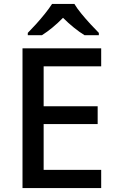

<svg xmlns="http://www.w3.org/2000/svg" viewBox="-20 -961 597 981"><path d="M497 0H95V-714H497V-622H203V-418H479V-327H203V-93H497ZM360 -941Q373 -919 395.5 -891.5Q418 -864 442.5 -837.5Q467 -811 485 -793V-781H412Q386 -797 357.5 -820Q329 -843 302 -870Q248 -815 194 -781H122V-793Q141 -812 164.5 -838Q188 -864 210 -891.5Q232 -919 246 -941Z"/></svg>

Font: Noto Sans Medium
Style: Regular
Weight: 500
Designer: Monotype Design Team
Foundry: Monotype Imaging Inc.
Version: Version 2.007